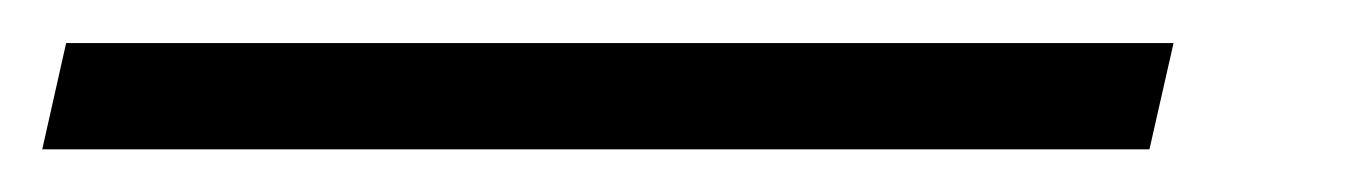

<svg xmlns="http://www.w3.org/2000/svg" viewBox="-115 55 635 90"><path d="M-95.2 125 -84 75.2H435.1L423.8 125Z"/></svg>

Font: Lorenzo Sans
Style: Italic
Weight: 400
Italic angle: -12°
Foundry: Intel Corporation
Version: Version 1.00; ttfautohint (v1.5)